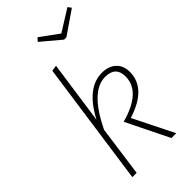

<svg xmlns="http://www.w3.org/2000/svg" viewBox="-281 -997 1069 1069"><g transform="rotate(-45 253.5 -462.5)"><path d="M491 -925 506 -905 368 -810H350L237 -905L255 -924L363 -845ZM215 -739 162 -367Q248 -531 368 -531Q420 -531 451 -502.5Q482 -474 482 -424Q482 -295 304 -239L423 0H385L261 -252Q447 -303 447 -423Q447 -502 365 -502Q250 -502 152 -297L111 0H77L181 -734Z"/></g></svg>

Font: Fira Sans UltraLight
Style: Italic
Weight: 200
Italic angle: -8°
Designer: Carrois Corporate & Edenspiekermann AG
Foundry: Carrois Corporate GbR & Edenspiekermann AG
Version: Version 4.203;PS 004.203;hotconv 1.0.88;makeotf.lib2.5.64775